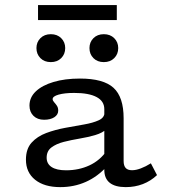

<svg xmlns="http://www.w3.org/2000/svg" viewBox="-20 -744 690 775"><path d="M401 -206.7V-303.5Q401 -335.8 369.8 -352.3Q338.6 -368.9 279.4 -368.9Q240.9 -368.9 216.7 -362.1Q192.5 -355.3 192.5 -343.9Q192.5 -338.1 198.1 -331.9Q203.8 -325.7 209.4 -317.6Q215 -309.5 215 -297.5Q215 -281.1 199.3 -270.8Q183.5 -260.6 157.9 -260.6Q131.3 -260.6 115.1 -276.4Q99 -292.3 99 -317.7Q99 -350.9 124.5 -375.1Q150 -399.4 195.9 -413.1Q241.8 -426.9 302.8 -426.9Q397.4 -426.9 438.2 -389.6Q479 -352.4 479 -266.5V-206.7ZM223.2 11.3Q158.8 11.3 121.7 -18.4Q84.7 -48.1 84.7 -99.6Q84.7 -142.9 107.5 -168.2Q130.4 -193.5 166.4 -207Q202.4 -220.4 242.9 -227.9Q283.3 -235.3 319.4 -241.6Q355.4 -247.9 378.7 -258.6Q401.9 -269.3 401.9 -290.3L411 -223.9Q394.3 -207.6 364.9 -199Q335.5 -190.3 301.4 -184.6Q267.4 -178.9 237.4 -171.3Q207.3 -163.6 187.8 -149Q168.3 -134.4 168.3 -107.5Q168.3 -82.9 188.3 -69.8Q208.4 -56.6 246.8 -56.6Q298.2 -56.6 340.9 -76.4Q383.6 -96.2 411.5 -136.4L412.6 -73.4Q374 -30.9 326.4 -9.8Q278.9 11.3 223.2 11.3ZM479 -94.4Q479 -75.1 487.3 -66Q495.5 -56.9 513 -56.9Q528.9 -56.9 548.4 -64.3Q568 -71.6 589 -84.8L613.8 -37.2Q588.7 -13.4 556.6 -1Q524.5 11.3 487.7 11.3Q444.8 11.3 422.9 -6.2Q401 -23.7 401 -58.6V-206.7H479ZM399.1 -493.3Q373.1 -493.3 357.1 -509.4Q341.1 -525.5 341.1 -550Q341.1 -573.8 357.1 -589.9Q373.1 -606 399.1 -606Q425 -606 441.1 -589.9Q457.2 -573.8 457.2 -550Q457.2 -525.5 441.1 -509.4Q425 -493.3 399.1 -493.3ZM185.2 -493.3Q159.1 -493.3 143.1 -509.4Q127.1 -525.5 127.1 -550Q127.1 -573.8 143.1 -589.9Q159.1 -606 185.2 -606Q211.1 -606 227.1 -589.9Q243.2 -573.8 243.2 -550Q243.2 -525.5 227.1 -509.4Q211.1 -493.3 185.2 -493.3ZM133.5 -663.1V-723.6H451.5V-663.1Z"/></svg>

Font: Playfair 5pt SemiExpanded Light
Style: Regular
Weight: 300
Width: 6
Designer: Claus Eggers Sørensen
Foundry: Claus Eggers Sørensen
Version: Version 2.203